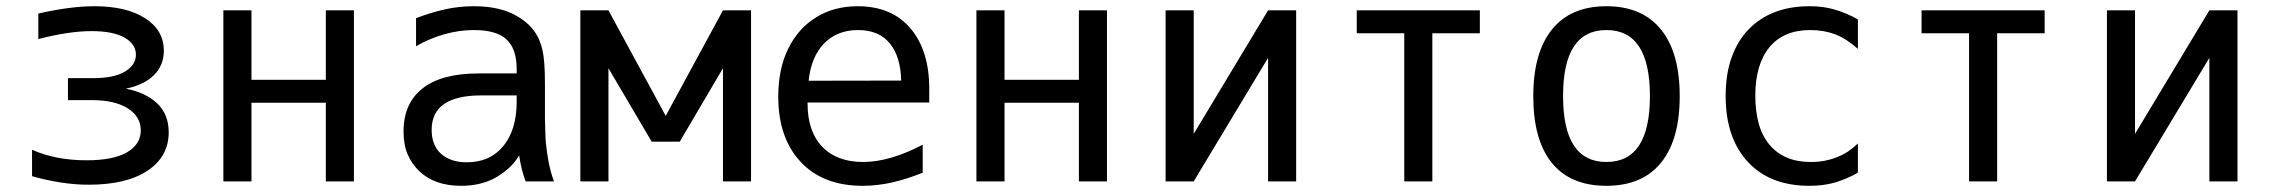

<svg xmlns="http://www.w3.org/2000/svg" viewBox="-20 -580 7265 614"><path d="M263.2 10.7Q178.7 10.7 82.5 -16.6V-101.1Q158.2 -67.4 256.8 -67.4Q342.3 -67.4 386.2 -93Q430.2 -118.7 430.2 -163.1Q430.2 -207 388.7 -233.4Q347.2 -259.8 274.4 -259.8H197.3V-330.1H277.8Q344.7 -330.1 379.6 -351.1Q414.6 -372.1 414.6 -405.3Q414.6 -439 378.2 -459.7Q341.8 -480.5 272.5 -480.5Q237.8 -480.5 195.8 -474.4Q153.8 -468.3 102.5 -455.1V-536.6Q205.1 -560.1 281.7 -560.1Q384.3 -560.1 444.1 -521.7Q503.9 -483.4 503.9 -418Q503.9 -371.1 472.4 -339.8Q440.9 -308.6 382.3 -296.4Q444.8 -284.7 482.2 -249.8Q519.5 -214.8 519.5 -156.7Q519.5 -79.6 452.1 -34.4Q384.8 10.7 263.2 10.7Z M694.3 -546.9H784.2V-324.7H1022V-546.9H1111.8V0H1022V-251.5H784.2V0H694.3Z M1454.6 14.2Q1369.1 14.2 1320.3 -33.2Q1296.9 -55.7 1283.7 -86.2Q1270.5 -116.7 1270.5 -159.7Q1270.5 -250 1332 -297.9Q1392.6 -345.2 1511.7 -345.2H1632.3V-359.4Q1632.3 -424.3 1599.1 -454.6Q1566.9 -483.9 1495.1 -483.9Q1448.7 -483.9 1401.9 -470.7Q1354 -457.5 1310.5 -432.1V-522Q1331.1 -529.8 1356 -537.6Q1380.9 -545.4 1406.2 -550.8Q1449.7 -560.1 1495.6 -560.1Q1562.5 -560.1 1611.3 -539.6Q1633.8 -529.8 1654.1 -514.9Q1674.3 -500 1688.5 -480.5Q1698.7 -466.3 1705.1 -450.7Q1711.4 -435.1 1714.8 -419.9Q1722.7 -385.3 1722.7 -312V-200.2Q1723.6 -171.9 1724.1 -150.4Q1724.6 -128.9 1727.1 -110.4Q1729.5 -89.8 1732.7 -71.8Q1735.8 -53.7 1738.3 -44.4Q1741.7 -29.3 1746.1 -15.9Q1750.5 -2.4 1751.5 0H1661.1Q1654.8 -14.6 1647.9 -42.5Q1645.5 -53.2 1643.3 -64.2Q1641.1 -75.2 1640.1 -83Q1626 -58.6 1603.8 -39.6Q1581.5 -20.5 1560.1 -9.3Q1514.6 14.2 1454.6 14.2ZM1473.1 -61Q1546.9 -61 1589.4 -112.8Q1632.3 -165 1632.3 -254.9V-274.9H1518.6Q1440.9 -274.9 1400.4 -247.6Q1360.4 -220.2 1360.4 -164.6Q1360.4 -115.7 1390.1 -88.4Q1404.3 -75.7 1424.6 -68.4Q1444.8 -61 1473.1 -61Z M1835.9 -546.9H1925.8L2108.9 -209.5L2292 -546.9H2381.8V0H2292V-361.8L2153.8 -127H2064L1925.8 -361.8V0H1835.9Z M2738.8 14.2Q2611.8 14.2 2540.3 -62.5Q2468.8 -139.2 2468.8 -271Q2468.8 -359.4 2500.5 -424.1Q2532.2 -488.8 2589.6 -524.4Q2647 -560.1 2723.1 -560.1Q2831.5 -560.1 2891.6 -489.3Q2951.7 -418.5 2951.7 -295.9V-252H2562.5V-249Q2562.5 -159.7 2609.4 -110.8Q2656.2 -62 2740.2 -62Q2825.2 -62 2930.7 -117.2V-27.8Q2878.9 -6.8 2831.8 3.7Q2784.7 14.2 2738.8 14.2ZM2861.8 -322.3Q2860.4 -398.9 2825.4 -441.4Q2790.5 -483.9 2724.1 -483.9Q2657.7 -483.9 2616 -441.7Q2574.2 -399.4 2565.9 -321.8Z M3102.5 -546.9H3192.4V-324.7H3430.2V-546.9H3520V0H3430.2V-251.5H3192.4V0H3102.5Z M3707.5 -546.9H3797.4V-151.9L4035.2 -546.9H4125V0H4035.2V-395L3797.4 0H3707.5Z M4470.7 -473.6H4318.8V-546.9H4712.4V-473.6H4560.5V0H4470.7Z M5117.2 14.2Q5002.4 14.2 4942.9 -58.8Q4883.3 -131.8 4883.3 -272.5Q4883.3 -412.1 4943.4 -486.1Q5003.4 -560.1 5117.2 -560.1Q5231 -560.1 5291.3 -486.1Q5351.6 -412.1 5351.6 -272.5Q5351.6 -132.8 5291.5 -59.3Q5231.4 14.2 5117.2 14.2ZM5117.2 -62Q5256.3 -62 5256.3 -272.9Q5256.3 -483.9 5117.2 -483.9Q4978.5 -483.9 4978.5 -272.9Q4978.5 -62 5117.2 -62Z M5766.1 14.2Q5640.6 14.2 5569.8 -62Q5498.5 -138.7 5498.5 -272.9Q5498.5 -342.8 5517.3 -395.5Q5536.1 -448.2 5570.3 -484.4Q5642.6 -560.1 5766.6 -560.1Q5811 -560.1 5845.7 -549.8Q5881.3 -540 5921.4 -518.1V-423.8Q5884.3 -456.5 5850.1 -469.7Q5813 -483.9 5769 -483.9Q5684.1 -483.9 5638.7 -429.2Q5593.3 -374 5593.3 -273.4Q5593.3 -226.6 5603.8 -186.5Q5614.3 -146.5 5638.7 -117.2Q5685.1 -62 5770.5 -62Q5794.9 -62 5815.2 -65.9Q5835.4 -69.8 5852.5 -76.7Q5874.5 -85 5890.4 -95.9Q5906.2 -106.9 5921.4 -121.1V-27.8Q5904.8 -18.1 5885.3 -9.8Q5865.7 -1.5 5847.2 3.9Q5830.1 8.8 5809.8 11.5Q5789.6 14.2 5766.1 14.2Z M6276.9 -473.6H6125V-546.9H6518.6V-473.6H6366.7V0H6276.9Z M6717.8 -546.9H6807.6V-151.9L7045.4 -546.9H7135.3V0H7045.4V-395L6807.6 0H6717.8Z"/></svg>

Font: Vazir Code Hack
Style: Code-Hack
Weight: 400
Foundry: DejaVu fonts team - Redesigned by Saber Rastikerdar
Version: Version 1.1.2